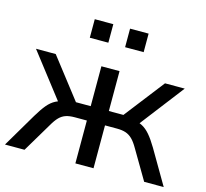

<svg xmlns="http://www.w3.org/2000/svg" viewBox="-102 -815 999 930"><g transform="rotate(15 397.0 -349.5)"><path d="M-1 0 100 -171Q122 -208 140.5 -230Q159 -252 180.5 -263Q202 -274 229 -277L208 -249L24 -487H123L278 -287H352V-487H443V-287H516L671 -487H770L587 -249L565 -277Q593 -274 614 -263Q635 -252 654 -230Q673 -208 695 -171L795 0H697L611 -146Q595 -174 580 -188.5Q565 -203 547 -209Q529 -215 503 -215H443V0H352V-215H292Q265 -215 247 -209Q229 -203 214.5 -188.5Q200 -174 184 -146L97 0ZM439 -606V-699H532V-606ZM262 -606V-699H355V-606Z"/></g></svg>

Font: Nunito Sans 12pt Medium
Style: Regular
Weight: 500
Designer: Vernon Adams
Foundry: Vernon Adams
Version: Version 3.101;gftools[0.9.27]